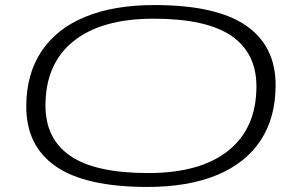

<svg xmlns="http://www.w3.org/2000/svg" viewBox="-20 -730 1171 760"><path d="M564 10Q319 10 201.5 -71Q84 -152 84 -308Q84 -436 143.5 -526Q203 -616 316.5 -663Q430 -710 591 -710Q836 -710 953.5 -629Q1071 -548 1071 -393Q1071 -264 1011.5 -174Q952 -84 838.5 -37Q725 10 564 10ZM567 -45Q773 -45 884 -134Q995 -223 995 -388Q995 -520 896 -588Q797 -656 588 -656Q382 -656 271 -567Q160 -478 160 -312Q160 -180 259 -112.5Q358 -45 567 -45Z"/></svg>

Font: Georama ExtraExtended Light
Style: Italic
Weight: 300
Width: 8
Italic angle: -9°
Designer: Jean-Baptiste Levee
Foundry: Production Type
Version: Version 1.000